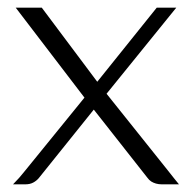

<svg xmlns="http://www.w3.org/2000/svg" viewBox="-20 -481 509 501"><path d="M402 0Q394 0 387 -2Q380 -4 374.5 -7.5Q369 -11 364 -18L209 -215L21 -461H89L244 -254L415 -40Q427 -25 434 -16Q441 -7 447 0ZM46 0H14Q22 -8 30 -17Q38 -26 45 -35L214 -243L389 -461H440L244 -219L81 -16Q75 -9 66.5 -4.5Q58 0 46 0Z"/></svg>

Font: Genos Thin Light
Style: Regular
Weight: 300
Version: Version 1.010